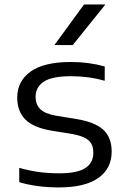

<svg xmlns="http://www.w3.org/2000/svg" viewBox="-20 -828 562 858"><path d="M66 -14V-78Q111.5 -65 154.5 -59.2Q197.5 -53.5 244 -53.5Q325 -53.5 361 -76.8Q397 -100 397 -145Q397 -169 388.5 -185Q380 -201 359.5 -211.8Q339 -222.5 303 -229L211 -244Q129.5 -257.5 93.2 -294Q57 -330.5 57 -392Q57 -465 116.5 -508Q176 -551 297.5 -551Q377 -551 448 -531V-467Q376 -487.5 298 -487.5Q212 -487.5 175.5 -463Q139 -438.5 139 -395Q139 -362 159.2 -341Q179.5 -320 230 -311L322 -296Q404 -282.5 441.5 -248.2Q479 -214 479 -150.5Q479 -75 419.5 -32.8Q360 9.5 243 9.5Q143 9.5 66 -14ZM223 -626.5 355.5 -808H451L305 -626.5Z"/></svg>

Font: Encode Sans Expanded
Style: Regular
Weight: 400
Width: 7
Designer: Multiple Designers
Foundry: Impallari Type
Version: Version 2.000